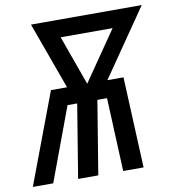

<svg xmlns="http://www.w3.org/2000/svg" viewBox="-96 -808 801 881"><g transform="rotate(-10 304.5 -367.5)"><path d="M-14 0 145 -423H220L107 -735H623L408 -423H483L502 0H407L392 -342H347L291 0H197L253 -342H208L81 0ZM314 -423 473 -654H231Z"/></g></svg>

Font: Iosevka SmBd Ex Obl
Style: Regular
Weight: 600
Width: 7
Italic angle: -9°
Monospace: yes
Designer: Belleve Invis
Foundry: Belleve Invis
Version: Version 32.5.0; ttfautohint (v1.8.4)